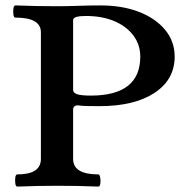

<svg xmlns="http://www.w3.org/2000/svg" viewBox="-20 -686 685 709"><path d="M44 3Q38 3 36.5 -8.5Q35 -20 36.5 -31Q38 -42 44 -42Q131 -42 131 -99V-567Q131 -621 37 -621Q31 -621 29.5 -632Q28 -643 29.5 -654.5Q31 -666 37 -666Q112 -663 190 -663Q226 -663 269 -664.5Q312 -666 350 -666Q432 -666 493.5 -642Q555 -618 590 -575.5Q625 -533 625 -477Q625 -392 550.5 -343Q476 -294 347 -294Q317 -294 298.5 -294.5Q280 -295 268 -297Q250 -297 250 -281V-99Q250 -42 343 -42Q348 -42 350 -30.5Q352 -19 350.5 -8Q349 3 343 3Q268 0 194 0Q119 0 44 3ZM315 -333Q498 -333 498 -477Q498 -521 472.5 -555Q447 -589 402 -608Q357 -627 297 -627Q250 -627 250 -612V-354Q250 -343 265 -338Q280 -333 315 -333Z"/></svg>

Font: Junicode SmExp
Style: Bold
Weight: 700
Width: 6
Designer: Peter S. Baker
Version: Version 2.205; ttfautohint (v1.8.4)